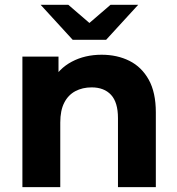

<svg xmlns="http://www.w3.org/2000/svg" viewBox="-20 -771 731 791"><path d="M72.3 0V-537.9H221V-388.8L193 -433.6Q222 -488.4 275.9 -516.9Q329.8 -545.5 398.6 -545.5Q462.8 -545.5 513.2 -520.3Q563.6 -495.1 592.8 -442.6Q622 -390.2 622 -307.8V0H466V-284.5Q466 -349.3 437.5 -380.2Q408.9 -411 357.4 -411Q319.9 -411 290.4 -395.4Q261 -379.8 244.7 -347.9Q228.3 -316.1 228.3 -266.1V0ZM279.5 -607 147.3 -751.3H261.3L399.7 -632.2H297L435.4 -751.3H549.4L417.2 -607Z"/></svg>

Font: Montserrat Thin
Style: Regular
Weight: 100
Designer: Julieta Ulanovsky
Foundry: Julieta Ulanovsky
Version: Version 9.000